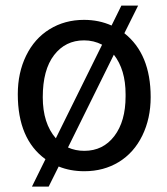

<svg xmlns="http://www.w3.org/2000/svg" viewBox="-20 -610 606 695"><path d="M434.6 -269Q434.6 -357.9 392.1 -412.1L226.1 -76.2Q252.9 -64 285.2 -64Q353 -64 393.8 -117.4Q434.6 -170.9 434.6 -261.2ZM134.8 -258.3Q134.8 -163.6 182.1 -109.4L349.6 -448.2Q319.3 -463.9 284.2 -463.9Q216.8 -463.9 175.8 -410.6Q134.8 -357.4 134.8 -258.3ZM44.4 -269Q44.4 -346.7 74.5 -408.4Q104.5 -470.2 159.4 -504.2Q214.4 -538.1 284.2 -538.1Q337.9 -538.1 383.8 -517.6L419.4 -589.8H480L430.2 -489.7Q525.4 -414.6 525.4 -258.3Q525.4 -181.2 495.1 -119.1Q464.8 -57.1 410.2 -23.7Q355.5 9.8 285.2 9.8Q234.4 9.8 192.4 -7.3L156.2 65.4H95.7L144.5 -33.7Q44.4 -106.4 44.4 -269Z"/></svg>

Font: MAUL
Style: Regular
Weight: 400
Designer: MAUL
Version: Version 1.0; 2020; ttfautohint (v1.8.3)